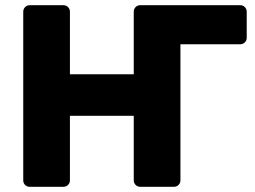

<svg xmlns="http://www.w3.org/2000/svg" viewBox="-20 -720 983 740"><path d="M905.4 -700Q916.4 -700 923.6 -692.8Q930.9 -685.5 930.9 -674.5V-574.5Q930.9 -563.9 923.6 -556.6Q916.4 -549.4 905.4 -549.4H675.4V-25.1Q675.4 -14.5 668.1 -7.2Q660.9 0 649.9 0H520.6Q510 0 502.8 -7.2Q495.5 -14.5 495.5 -25.1V-273.8H249.5V-25.1Q249.5 -14.5 242.2 -7.2Q235 0 224 0H94.8Q84.1 0 76.9 -6.9Q69.6 -13.9 69.6 -25.1V-674.5Q69.6 -685.5 76.9 -692.8Q84.1 -700 94.8 -700H224Q235 -700 242.2 -692.8Q249.5 -685.5 249.5 -674.5V-433.7H495.5V-674.5Q495.5 -685.5 502.8 -692.8Q510 -700 520.6 -700Z"/></svg>

Font: Rubik Light
Style: Regular
Weight: 300
Designer: Hubert and Fischer
Foundry: Hubert and Fischer
Version: Version 2.300;gftools[0.9.30]